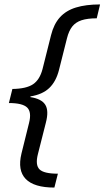

<svg xmlns="http://www.w3.org/2000/svg" viewBox="-20 -695 471 865"><path d="M225 150Q133.3 150 95.8 111.2Q58.3 72.5 76.7 -3.3L110.8 -140.8Q123.3 -190 102.5 -210.4Q81.7 -230.8 20 -230.8L35.8 -294.2Q98.3 -295 128.8 -315.4Q159.2 -335.8 171.7 -384.2L210 -536.7Q222.5 -586.7 250 -617.1Q277.5 -647.5 322.1 -661.2Q366.7 -675 430.8 -675L415.8 -612.5Q374.2 -612.5 347.5 -603.8Q320.8 -595 305.4 -575.4Q290 -555.8 281.7 -522.5L245.8 -380Q232.5 -327.5 201.7 -298.3Q170.8 -269.2 117.5 -260.8L116.7 -257.5Q166.7 -250 183.8 -223.3Q200.8 -196.7 186.7 -142.5L150.8 -0.8Q138.3 48.3 157.9 67.9Q177.5 87.5 240.8 87.5Z"/></svg>

Font: Funnel Sans Light
Style: Italic
Weight: 300
Italic angle: -14.036°
Designer: NORD ID, Kristian Moeller
Foundry: Dicotype
Version: Version 1.000